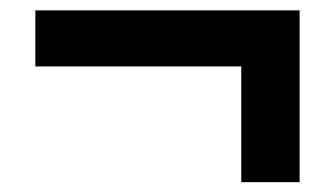

<svg xmlns="http://www.w3.org/2000/svg" viewBox="-20 -456 660 380"><path d="M457.5 -95.5V-324.5H50V-435.5H573V-95.5Z"/></svg>

Font: Encode Sans Condensed
Style: Bold
Weight: 700
Width: 3
Designer: Multiple Designers
Foundry: Impallari Type
Version: Version 3.000; ttfautohint (v1.8.3) -l 8 -r 50 -G 200 -x 14 